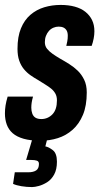

<svg xmlns="http://www.w3.org/2000/svg" viewBox="-26 -559 409 779"><path d="M139 12Q98 12 70 4Q42 -4 25.5 -18.5Q9 -33 1.5 -53.5Q-6 -74 -6 -99Q-6 -115 -3.5 -131Q-1 -147 5 -167H108Q104 -153 102.5 -142.5Q101 -132 101 -122Q101 -109 105 -98Q109 -87 118 -81.5Q127 -76 142 -76Q155 -76 166.5 -81Q178 -86 187 -95.5Q196 -105 200.5 -119Q205 -133 205 -152Q205 -168 198.5 -179.5Q192 -191 181.5 -199.5Q171 -208 157 -216.5Q143 -225 129 -234Q113 -243 98 -253.5Q83 -264 71 -278.5Q59 -293 52 -313Q45 -333 45 -361Q45 -410 59 -444Q73 -478 97.5 -499Q122 -520 153.5 -529.5Q185 -539 220 -539Q252 -539 277.5 -532Q303 -525 320.5 -511Q338 -497 347.5 -477.5Q357 -458 357 -432Q357 -418 354 -402.5Q351 -387 346 -373H243Q248 -394 248.5 -402Q249 -410 249 -414Q249 -427 244.5 -435Q240 -443 232 -447Q224 -451 212 -451Q201 -451 190.5 -446.5Q180 -442 172.5 -433.5Q165 -425 160.5 -413.5Q156 -402 156 -388Q156 -372 165 -361Q174 -350 187.5 -340.5Q201 -331 218 -321Q236 -311 255 -299Q274 -287 289.5 -272Q305 -257 315.5 -235.5Q326 -214 326 -184Q326 -130 310.5 -93Q295 -56 268.5 -32.5Q242 -9 208.5 1.5Q175 12 139 12ZM104 200Q82 200 61 196.5Q40 193 27 187L34 140H89Q109 140 120.5 132.5Q132 125 132 106Q132 96 124 93Q116 90 101 90H80L115 -28H174L158 35Q171 37 188 50Q205 63 205 97Q205 129 193.5 149.5Q182 170 165 180.5Q148 191 131.5 195.5Q115 200 104 200Z"/></svg>

Font: Archivo ExtraCondensed
Style: Bold Italic
Weight: 700
Width: 2
Italic angle: -10°
Designer: Hector Gatti
Foundry: Omnibus-Type
Version: Version 2.001